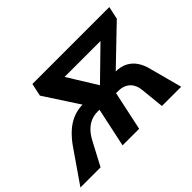

<svg xmlns="http://www.w3.org/2000/svg" viewBox="-160 -919 1179 1179"><g transform="rotate(-45 430.0 -329.0)"><path d="M673 0 657 -155Q654 -185 641 -207.5Q628 -230 604.5 -242.5Q581 -255 548 -255H498L519 -351H615Q667 -351 700.5 -332.5Q734 -314 754 -282.5Q774 -251 783 -214L840 0ZM-35 0 113 -214Q139 -251 172 -282.5Q205 -314 247 -332.5Q289 -351 341 -351H437L416 -255H370Q336 -255 308.5 -242.5Q281 -230 259.5 -207.5Q238 -185 222 -155L140 0ZM331 0 406 -351H550L475 0ZM261 -549 284 -658H814L790 -549ZM856 -575 557 -288H421L800 -658H874ZM206 -658H309L538 -288H375L188 -575Z"/></g></svg>

Font: Ysabeau Office ExtraBold
Style: Italic
Weight: 800
Italic angle: -12°
Designer: Christian Thalmann (Catharsis Fonts)
Version: Version 2.001;gftools[0.9.30]; featfreeze: tnum,lnum,ss02